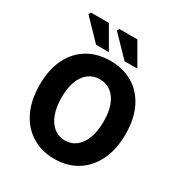

<svg xmlns="http://www.w3.org/2000/svg" viewBox="-198 -995 1081 1147"><g transform="rotate(30 342.0 -421.5)"><path d="M342.1 12Q254.3 12 187.6 -28.9Q120.8 -69.8 83.5 -146.1Q46.2 -222.4 46.2 -328.8Q46.2 -435.3 83.5 -510.1Q120.8 -584.8 187.6 -624.3Q254.3 -663.7 342.1 -663.7Q430.2 -663.7 496.8 -624.3Q563.4 -584.8 600.8 -510.1Q638.3 -435.3 638.3 -328.8Q638.3 -222.4 600.8 -146.1Q563.4 -69.8 496.8 -28.9Q430.2 12 342.1 12ZM342.1 -115.1Q386.7 -115.1 419.3 -141.4Q452 -167.7 469.5 -215.6Q487 -263.4 487 -328.8Q487 -394.2 469.5 -440.6Q452 -487 419.3 -511.8Q386.7 -536.6 342.1 -536.6Q297.8 -536.6 265 -511.8Q232.2 -487 214.7 -440.6Q197.2 -394.2 197.2 -328.8Q197.2 -263.4 214.7 -215.6Q232.2 -167.7 265 -141.4Q297.8 -115.1 342.1 -115.1ZM218.5 -703.4 87.4 -839.2 96 -854.7H219.3L306.8 -703.4ZM414.9 -703.4 283.8 -839.2 292.4 -854.7H415.9L503.2 -703.4Z"/></g></svg>

Font: Mada
Style: Regular
Weight: 400
Designer: Khaled Hosny
Version: Version 1.5